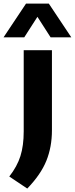

<svg xmlns="http://www.w3.org/2000/svg" viewBox="-68 -830 423 1085"><path d="M86 235.5 -15.5 167.5Q29 110.5 47.5 51.8Q66 -7 66 -87.5V-546.5H225.5V-94Q225.5 0.5 194 78.5Q162.5 156.5 86 235.5ZM-48 -619 79 -809.5H208L335 -619H218L143.5 -735L69 -619Z"/></svg>

Font: Encode Sans Semi Expanded
Style: Bold
Weight: 700
Width: 6
Designer: Multiple Designers
Foundry: Impallari Type
Version: Version 3.000; ttfautohint (v1.8.3) -l 8 -r 50 -G 200 -x 14 